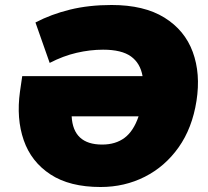

<svg xmlns="http://www.w3.org/2000/svg" viewBox="-20 -737 835 769"><path d="M383 12Q259 12 182 -38.5Q105 -89 75 -175.5Q45 -262 60 -370L69 -432H551Q542 -484 504.5 -511Q467 -538 393 -538Q341 -538 287 -525.5Q233 -513 179 -485L122 -647Q185 -680 260.5 -698.5Q336 -717 427 -717Q557 -717 638.5 -666.5Q720 -616 752 -529Q784 -442 767 -333Q750 -224 695.5 -147Q641 -70 560 -29Q479 12 383 12ZM389 -158Q443 -158 479 -185Q515 -212 535 -271H267Q273 -158 389 -158Z"/></svg>

Font: Mulish ExtraBlack
Style: Italic
Weight: 1000
Italic angle: -9°
Designer: Vernon Adams
Foundry: Vernon Adams
Version: Version 3.603; ttfautohint (v1.8.3)